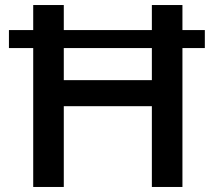

<svg xmlns="http://www.w3.org/2000/svg" viewBox="-20 -743 850 763"><path d="M15.5 -552V-623.5H794V-552ZM112 0V-723H233.5V-424.5H583.5V-723H705V0H583.5V-321H233.5V0Z"/></svg>

Font: Public Sans Thin SemiBold
Style: Regular
Weight: 600
Version: Version 2.001